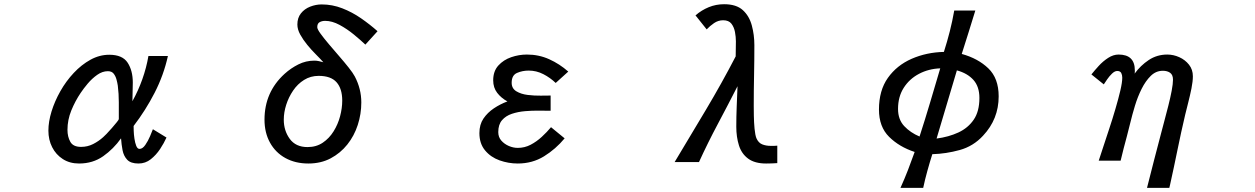

<svg xmlns="http://www.w3.org/2000/svg" viewBox="-20 -784 6040 924"><path d="M360.4 2.9Q315.4 2.9 282.2 -18.6Q249 -40 231 -75.7Q212.9 -111.3 212.9 -155.3Q212.9 -198.2 228 -247.6Q243.2 -296.9 270.5 -345.2Q297.9 -393.6 335 -433.1Q372.1 -472.7 415.5 -496.6Q459 -520.5 505.9 -520.5Q569.3 -520.5 594.2 -482.4Q619.1 -444.3 619.1 -386.7Q619.1 -364.3 618.2 -341.8Q617.2 -319.3 617.2 -296.9Q645.5 -347.7 665 -402.8Q684.6 -458 694.3 -514.6H788.1Q767.6 -421.9 724.1 -337.4Q680.7 -252.9 623 -177.7Q623 -171.9 623.5 -154.3Q624 -136.7 627 -116.7Q629.9 -96.7 635.7 -82Q641.6 -67.4 651.4 -67.4Q666 -67.4 679.2 -86.4Q692.4 -105.5 702.1 -128.4Q711.9 -151.4 715.8 -162.1L781.2 -122.1Q769.5 -95.7 750.5 -66.9Q731.4 -38.1 705.6 -17.6Q679.7 2.9 646.5 2.9Q609.4 2.9 592.3 -15.1Q575.2 -33.2 569.8 -61Q564.5 -88.9 562.5 -118.2Q526.4 -67.4 476.6 -32.2Q426.8 2.9 360.4 2.9ZM370.1 -77.1Q401.4 -77.1 428.2 -90.8Q455.1 -104.5 476.6 -124Q480.5 -127 492.7 -139.6Q504.9 -152.3 518.6 -168Q532.2 -183.6 542 -195.8Q551.8 -208 551.8 -210.9Q551.8 -251 551.8 -292Q551.8 -333 546.9 -372.1Q544.9 -385.7 540.5 -401.9Q536.1 -418 526.9 -429.7Q517.6 -441.4 499 -441.4Q472.7 -441.4 447.8 -423.8Q422.9 -406.2 402.3 -381.8Q381.8 -357.4 368.2 -336.9Q341.8 -297.9 323.2 -252.4Q304.7 -207 304.7 -159.2Q304.7 -126 318.4 -101.6Q332 -77.1 370.1 -77.1Z M1463.9 2.9Q1401.4 2.9 1353.5 -23.4Q1305.7 -49.8 1279.3 -97.7Q1252.9 -145.5 1252.9 -208Q1252.9 -340.8 1349.6 -428.7Q1379.9 -456.1 1416 -474.1Q1452.1 -492.2 1493.2 -492.2Q1503.9 -492.2 1515.1 -489.7Q1526.4 -487.3 1536.1 -484.4Q1521.5 -501 1500 -522.5Q1478.5 -543.9 1458.5 -568.4Q1438.5 -592.8 1424.8 -617.7Q1411.1 -642.6 1411.1 -666Q1411.1 -698.2 1428.2 -719.7Q1445.3 -741.2 1472.7 -752Q1500 -762.7 1528.3 -762.7Q1579.1 -762.7 1627 -744.1Q1674.8 -725.6 1717.8 -695.8Q1760.7 -666 1796.9 -633.8L1738.3 -569.3Q1715.8 -590.8 1683.1 -617.7Q1650.4 -644.5 1614.3 -664.1Q1578.1 -683.6 1544.9 -683.6Q1529.3 -683.6 1518.1 -677.2Q1506.8 -670.9 1506.8 -653.3Q1506.8 -643.6 1522.5 -622.1Q1538.1 -600.6 1562 -572.3Q1585.9 -543.9 1611.8 -514.2Q1637.7 -484.4 1658.2 -458.5Q1678.7 -432.6 1687.5 -416Q1718.8 -356.4 1718.8 -291Q1718.8 -235.4 1701.7 -182.6Q1684.6 -129.9 1651.4 -88.4Q1618.2 -46.9 1571.3 -22Q1524.4 2.9 1463.9 2.9ZM1460 -76.2Q1502 -76.2 1533.2 -97.2Q1564.5 -118.2 1585.4 -151.9Q1606.4 -185.5 1616.7 -224.6Q1627 -263.7 1627 -299.8Q1627 -357.4 1599.6 -388.2Q1572.3 -418.9 1513.7 -418.9Q1474.6 -418.9 1443.4 -399.4Q1412.1 -379.9 1390.6 -348.1Q1369.1 -316.4 1357.4 -279.8Q1345.7 -243.2 1345.7 -208Q1345.7 -155.3 1374.5 -115.7Q1403.3 -76.2 1460 -76.2Z M2471.7 2.9Q2426.8 2.9 2384.3 -12.2Q2341.8 -27.3 2314.5 -60.1Q2287.1 -92.8 2287.1 -143.6Q2287.1 -184.6 2306.6 -213.4Q2326.2 -242.2 2356.9 -262.7Q2387.7 -283.2 2421.9 -295.9Q2391.6 -312.5 2372.6 -337.4Q2353.5 -362.3 2353.5 -397.5Q2353.5 -441.4 2378.4 -468.8Q2403.3 -496.1 2440.4 -508.8Q2477.5 -521.5 2515.6 -521.5Q2573.2 -521.5 2623 -499Q2672.9 -476.6 2714.8 -439.5L2654.3 -384.8Q2627.9 -410.2 2594.7 -427.2Q2561.5 -444.3 2524.4 -444.3Q2494.1 -444.3 2468.3 -433.1Q2442.4 -421.9 2442.4 -385.7Q2442.4 -358.4 2464.8 -344.7Q2487.3 -331.1 2519.5 -327.1Q2551.8 -323.2 2582.5 -323.7Q2613.3 -324.2 2629.9 -324.2V-251Q2605.5 -251 2573.2 -251.5Q2541 -252 2506.8 -249Q2472.7 -246.1 2443.4 -236.3Q2414.1 -226.6 2396 -205.6Q2377.9 -184.6 2377.9 -148.4Q2377.9 -124 2392.6 -107.4Q2407.2 -90.8 2428.7 -81.5Q2450.2 -72.3 2471.7 -72.3Q2504.9 -72.3 2533.7 -87.4Q2562.5 -102.5 2587.4 -125.5Q2612.3 -148.4 2631.8 -171.9L2697.3 -118.2Q2654.3 -66.4 2598.1 -31.7Q2542 2.9 2471.7 2.9Z M3667 2.9Q3612.3 2.9 3580.6 -20.5Q3548.8 -43.9 3536.1 -84.5Q3523.4 -125 3523.4 -173.8Q3523.4 -222.7 3525.4 -271.5Q3527.3 -320.3 3529.3 -369.1Q3482.4 -277.3 3434.6 -187.5Q3386.7 -97.7 3343.8 -3.9H3226.6Q3301.8 -128.9 3377.4 -255.9Q3453.1 -382.8 3520.5 -512.7Q3520.5 -531.2 3521 -548.8Q3521.5 -566.4 3521.5 -585Q3521.5 -606.4 3517.1 -629.9Q3512.7 -653.3 3500 -669.9Q3487.3 -686.5 3460 -686.5Q3436.5 -686.5 3416.5 -672.9Q3396.5 -659.2 3380.9 -642.6L3327.1 -710Q3356.4 -735.4 3391.1 -749.5Q3425.8 -763.7 3464.8 -763.7Q3523.4 -763.7 3554.7 -735.4Q3585.9 -707 3598.1 -661.6Q3610.4 -616.2 3610.4 -566.4Q3610.4 -494.1 3608.9 -420.9Q3607.4 -347.7 3607.4 -275.4Q3607.4 -258.8 3607.9 -227.1Q3608.4 -195.3 3611.3 -164.6Q3614.3 -133.8 3620.1 -119.1Q3629.9 -96.7 3647.9 -89.4Q3666 -82 3689.5 -82Q3697.3 -82 3705.1 -82Q3712.9 -82 3720.7 -83V1Q3708 2 3694.3 2.4Q3680.7 2.9 3667 2.9Z M4313.5 120.1Q4333 77.1 4349.6 34.2Q4366.2 -8.8 4381.8 -52.7Q4307.6 -77.1 4258.8 -125.5Q4210 -173.8 4210 -256.8Q4210 -348.6 4252.9 -409.2Q4295.9 -469.7 4367.2 -501Q4438.5 -532.2 4522.5 -534.2Q4538.1 -583 4550.8 -632.8Q4563.5 -682.6 4572.3 -733.4H4673.8Q4658.2 -681.6 4641.6 -629.4Q4625 -577.1 4608.4 -524.4Q4686.5 -502.9 4736.3 -455.1Q4786.1 -407.2 4786.1 -320.3Q4786.1 -210.9 4710.9 -130.9Q4664.1 -80.1 4598.6 -62Q4533.2 -43.9 4466.8 -42Q4454.1 -2 4442.9 38.6Q4431.6 79.1 4422.9 120.1ZM4405.3 -127Q4431.6 -208 4456.1 -290.5Q4480.5 -373 4504.9 -455.1Q4449.2 -453.1 4402.8 -428.7Q4356.4 -404.3 4329.1 -361.3Q4301.8 -318.4 4301.8 -259.8Q4301.8 -209 4331.5 -177.2Q4361.3 -145.5 4405.3 -127ZM4487.3 -117.2Q4545.9 -125 4592.3 -146.5Q4638.7 -168 4666 -208Q4693.4 -248 4693.4 -312.5Q4693.4 -367.2 4664.6 -399.4Q4635.7 -431.6 4585 -445.3Z M5500 120.1Q5516.6 52.7 5534.2 -14.2Q5551.8 -81.1 5569.3 -148.4Q5574.2 -168 5583.5 -202.1Q5592.8 -236.3 5602.5 -274.9Q5612.3 -313.5 5618.7 -347.2Q5625 -380.9 5625 -400.4Q5625 -423.8 5611.3 -433.6Q5597.7 -443.4 5576.2 -443.4Q5543 -443.4 5518.1 -418.9Q5493.2 -394.5 5474.1 -356.4Q5455.1 -318.4 5441.9 -274.9Q5428.7 -231.4 5419.4 -192.4Q5410.2 -153.3 5403.3 -128.9Q5395.5 -99.6 5387.7 -70.3Q5379.9 -41 5373 -10.7H5267.6Q5275.4 -34.2 5288.6 -74.7Q5301.8 -115.2 5317.9 -163.6Q5334 -211.9 5348.1 -260.3Q5362.3 -308.6 5371.6 -348.1Q5380.9 -387.7 5380.9 -410.2Q5380.9 -422.9 5376 -432.6Q5371.1 -442.4 5356.4 -442.4Q5344.7 -442.4 5331.5 -429.7Q5318.4 -417 5308.1 -401.9Q5297.9 -386.7 5292 -377.9L5232.4 -425.8Q5247.1 -444.3 5267.6 -466.8Q5288.1 -489.3 5313 -505.4Q5337.9 -521.5 5363.3 -521.5Q5441.4 -521.5 5441.4 -445.3Q5441.4 -441.4 5441.4 -437.5Q5441.4 -433.6 5440.4 -429.7Q5468.8 -468.8 5508.3 -495.1Q5547.9 -521.5 5597.7 -521.5Q5627 -521.5 5655.3 -508.8Q5683.6 -496.1 5702.1 -472.7Q5720.7 -449.2 5720.7 -417Q5720.7 -392.6 5713.9 -358.4Q5707 -324.2 5698.2 -290Q5689.5 -255.9 5683.6 -231.4Q5664.1 -148.4 5647 -64.5Q5629.9 19.5 5611.3 103.5L5607.4 120.1Z"/></svg>

Font: Kosugi
Style: Regular
Weight: 400
Version: Version 4.002